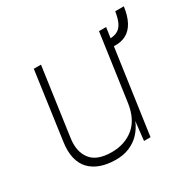

<svg xmlns="http://www.w3.org/2000/svg" viewBox="-129 -696 855 844"><g transform="rotate(-30 298.5 -273.5)"><path d="M228.5 10Q187 9.5 154.5 -2Q122 -13.5 100.5 -36Q79 -58.5 70.8 -92.8Q62.5 -127 69 -173L117 -517H153.5L105 -173Q95.5 -108 126 -68Q156.5 -28 231.5 -28Q298 -28 343.8 -65.5Q389.5 -103 400.5 -181L448 -517H484L476.5 -464.5Q498.5 -465.5 513.8 -474.5Q529 -483.5 538.5 -503.2Q548 -523 553.5 -557H597Q591 -512 575 -482.2Q559 -452.5 533.2 -438.8Q507.5 -425 471.5 -427L411 0H378L388.5 -95Q375.5 -63 353 -39.2Q330.5 -15.5 299.2 -2.5Q268 10.5 228.5 10Z"/></g></svg>

Font: Public Sans Thin Thin
Style: Italic
Weight: 250
Italic angle: -8°
Version: Version 2.001